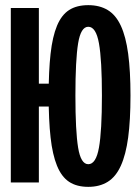

<svg xmlns="http://www.w3.org/2000/svg" viewBox="-20 -725 540 746"><path d="M22 -694H131V-16H22ZM323 -705Q367 -705 398.5 -686Q430 -667 449.5 -625Q469 -583 478 -516Q487 -449 487 -354Q487 -258 478 -191Q469 -124 449.5 -81Q430 -38 398.5 -18.5Q367 1 323 1Q278 1 248.5 -18.5Q219 -38 201.5 -81Q184 -124 176.5 -191Q169 -258 169 -354Q169 -449 176.5 -516Q184 -583 201.5 -625Q219 -667 248.5 -686Q278 -705 323 -705ZM323 -621Q294 -621 283.5 -556.5Q273 -492 273 -354Q273 -216 283.5 -151.5Q294 -87 323 -87Q353 -87 364.5 -151.5Q376 -216 376 -354Q376 -492 364.5 -556.5Q353 -621 323 -621ZM236 -311H60V-400H236Z"/></svg>

Font: D2Coding ligature
Style: Bold
Weight: 700
Monospace: yes
Designer: Yong-Rak Park; Jeong-Hwan Yoon; Sang-Min Lee;
Foundry: NHN Corporation
Version: Version 1.3.2; Build 20180524